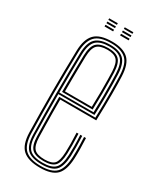

<svg xmlns="http://www.w3.org/2000/svg" viewBox="-179 -743 670 808"><g transform="rotate(30 156.0 -339.0)"><path d="M161.5 6Q104.8 6 77.9 -18Q51 -42 49.5 -101.2Q48.5 -146.5 47.9 -196.4Q47.2 -246.2 47.2 -297.8Q47.2 -349.2 47.9 -400Q48.5 -450.8 49.8 -497.5Q51.2 -554 76.5 -580Q101.8 -606 161 -606Q214.2 -606 240.2 -582Q266.2 -558 268.5 -498.8Q269.2 -485.5 269.6 -464.1Q270 -442.8 270.1 -414.9Q270.2 -387 269.6 -354.1Q269 -321.2 267.8 -285.2H92.8Q92.8 -251.5 93 -221.1Q93.2 -190.8 93.8 -162Q94.2 -133.2 95 -103.8Q96 -64.5 110.1 -49.1Q124.2 -33.8 161.5 -33.8Q195.8 -33.8 208.6 -48Q221.5 -62.2 223.2 -103.5Q224 -121 223.8 -146Q223.5 -171 222.2 -199.2H231.2Q232.5 -170 232.8 -145.6Q233 -121.2 232.2 -103Q230.5 -58 215 -41.9Q199.5 -25.8 161.5 -25.8Q120 -25.8 103.4 -42.8Q86.8 -59.8 85.8 -103Q85.2 -129 84.6 -161.1Q84 -193.2 83.8 -227.5Q83.5 -261.8 83.5 -293.2H259Q260.2 -328.2 260.6 -359.8Q261 -391.2 260.9 -417.9Q260.8 -444.5 260.4 -465Q260 -485.5 259.5 -498.8Q257.2 -556.2 232.2 -577.1Q207.2 -598 161 -598Q105.2 -598 82.8 -573.5Q60.2 -549 58.8 -497Q57.5 -450 56.9 -399.6Q56.2 -349.2 56.2 -298.1Q56.2 -247 56.9 -197.2Q57.5 -147.5 58.5 -101.8Q60 -46.2 84.4 -24.1Q108.8 -2 161.5 -2Q213 -2 235 -24Q257 -46 259.5 -101.8Q260 -113 260.1 -128.6Q260.2 -144.2 259.9 -162.4Q259.5 -180.5 258.5 -199.2H267.8Q269 -173.8 269.4 -147.6Q269.8 -121.5 268.8 -101.2Q266.2 -42.5 242 -18.2Q217.8 6 161.5 6ZM161.5 -9.8Q111.5 -9.8 90.2 -30.5Q69 -51.2 67.8 -102Q66.5 -149.8 66 -200.9Q65.5 -252 65.5 -303.6Q65.5 -355.2 66.1 -404.2Q66.8 -453.2 67.8 -496.2Q69 -548.5 91.1 -569.4Q113.2 -590.2 161 -590.2Q205 -590.2 226.6 -570.4Q248.2 -550.5 250.5 -497.8Q251.2 -483.8 251.8 -455.2Q252.2 -426.8 252 -387.2Q251.8 -347.8 250 -301.2H74.5Q74.5 -244 75 -199.4Q75.5 -154.8 76.5 -102.8Q77.2 -56.5 95.8 -37.1Q114.2 -17.8 161.5 -17.8Q204.5 -17.8 221.9 -36Q239.2 -54.2 241.2 -102.5Q242 -120 241.9 -145.2Q241.8 -170.5 240.2 -199.2H249.5Q250.8 -172.5 251 -146.8Q251.2 -121 250.5 -102.2Q248 -49.8 228.5 -29.8Q209 -9.8 161.5 -9.8ZM74.5 -309H241.2Q242.5 -349.8 242.8 -387.5Q243 -425.2 242.5 -454.2Q242 -483.2 241.2 -497.2Q239.5 -545 220.9 -563.6Q202.2 -582.2 161 -582.2Q117.5 -582.2 97.8 -563.4Q78 -544.5 76.8 -496Q75.8 -459.5 75.2 -410Q74.8 -360.5 74.5 -309ZM83.5 -317Q83.8 -344.8 83.9 -373.8Q84 -402.8 84.6 -433.2Q85.2 -463.8 85.8 -495.8Q87 -539.8 104 -557Q121 -574.2 161 -574.2Q197.8 -574.2 214.1 -557.6Q230.5 -541 232.2 -497Q232.8 -484.2 233.2 -458.2Q233.8 -432.2 233.6 -396.2Q233.5 -360.2 232 -317ZM93 -325H223.2Q224.5 -363.8 224.6 -398.2Q224.8 -432.8 224.2 -458.5Q223.8 -484.2 223.2 -496.8Q221.5 -537 207.2 -551.6Q193 -566.2 161 -566.2Q125 -566.2 110.5 -550.8Q96 -535.2 95 -495.5Q94.5 -468.5 94 -441.6Q93.5 -414.8 93.2 -386.2Q93 -357.8 93 -325ZM176 -676.8V-684.5H217.8V-676.8ZM100.5 -645V-653H142.2V-645ZM100.5 -660.8V-668.8H142.2V-660.8ZM100.5 -676.8V-684.5H142.2V-676.8ZM176 -645V-653H217.8V-645ZM176 -660.8V-668.8H217.8V-660.8Z"/></g></svg>

Font: Big Shoulders Inline Display Thin Light
Style: Regular
Weight: 300
Version: Version 2.002